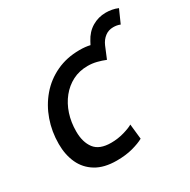

<svg xmlns="http://www.w3.org/2000/svg" viewBox="-145 -764 908 916"><g transform="rotate(-30 308.5 -306.0)"><path d="M245 13Q176 13 131.5 -14Q87 -41 65.5 -87.5Q44 -134 44 -194Q44 -262 65.5 -323Q87 -384 127.5 -431.5Q168 -479 225.5 -506Q283 -533 353 -533Q371 -533 384.5 -531.5Q398 -530 411 -527L420 -544Q441 -584 475.5 -604.5Q510 -625 551 -625Q567 -625 584 -622Q601 -619 617 -612L585 -540Q575 -544 566 -545.5Q557 -547 547 -547Q521 -547 501.5 -532Q482 -517 471 -492L444 -427Q422 -436 398 -442Q374 -448 349 -448Q303 -448 266 -429Q229 -410 202 -376.5Q175 -343 160.5 -299Q146 -255 146 -204Q146 -145 173 -109.5Q200 -74 264 -74Q301 -74 335.5 -84Q370 -94 386 -104L395 -21Q372 -8 333.5 2.5Q295 13 245 13Z"/></g></svg>

Font: Ubuntu Sans Medium
Style: Italic
Weight: 500
Italic angle: -13.5°
Designer: Dalton Maag Ltd
Foundry: Dalton Maag Ltd
Version: Version 1.006